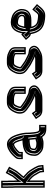

<svg xmlns="http://www.w3.org/2000/svg" viewBox="1218 -1972 813 3290"><g transform="rotate(-90 1625.0 -327.5)"><path d="M52 -580V-514C51 -500.4 54 -484.2 54 -470V32H177V-228C186 -221.6 191.9 -216.1 199 -209C209.4 -197.3 218.6 -191.9 230 -179C249.6 -159.4 262.9 -137.2 276 -111C289.1 -88.1 303.4 -67.8 314 -43L321 21L443 8L437 -53C434.7 -69.3 432.3 -82.2 425 -96C410.9 -131.4 390.6 -162.1 371 -194C355.4 -219.3 338 -246 317 -267C305.5 -277.5 297.6 -283.4 288 -293C275.2 -307.4 262.6 -317.9 246 -331C261 -353.5 274.5 -367.5 292 -387C302.7 -398.6 306.2 -407.2 315 -416C339.6 -440.6 360.7 -481.3 378 -513L414 -578L306 -637L270 -573C266.7 -565.7 263.7 -560.3 261 -557C252.7 -542.4 238.7 -510.3 225 -500C215.2 -489 210.7 -479.7 199 -468C189.1 -456.1 184.5 -451 177 -441V-470C177 -480 176.3 -490 175 -500V-583C175 -589.7 174.3 -596 173 -602V-714H50V-609C50 -599.4 52 -588.7 52 -580ZM150 -583V-498.3C151.2 -489.1 152 -479.4 152 -470V-366L197 -426C203.5 -434.7 208.9 -440.8 217.5 -451.2C230.7 -464.7 236.4 -474.8 242.3 -481.8C264.7 -501.6 274.9 -530.4 281.9 -543.2C286.1 -548.9 289.8 -556.3 292.3 -561.7L315.7 -603.2L379.9 -568.1L356.1 -525C338.6 -492.9 317.7 -454 297.3 -433.7C284.5 -420.8 281.7 -412.7 273.5 -403.8C256.1 -384.5 241.5 -369.4 225.2 -344.9L212.4 -325.6L230.6 -311.3C247 -298.5 257.9 -289.2 269.3 -276.4C279.5 -264.9 290 -257.8 299.7 -248.9C318.4 -230 334.5 -205.7 349.7 -180.9C369.6 -148.5 388.9 -119.1 401.8 -86.7C406.4 -75.2 409.8 -66.6 412.2 -50L415.7 -14.2L343.1 -6.5L338.4 -49.4C326.3 -77.9 310.2 -101.6 298 -122.8C284.4 -150 269.2 -174.9 248.2 -196.1C233.7 -212.2 225.5 -216.8 217.7 -225.6C210.4 -233.8 202.2 -240.7 191.5 -248.3L152 -276.6V7H79V-470C79 -488.1 76.3 -503.5 77 -513.1V-580C77 -592.2 75 -602.7 75 -609V-689H148V-599.3C149.1 -594.3 150 -589.2 150 -583ZM135 -499V-583C135 -589.3 134.2 -595 133 -600.3V-689H90V-609C90 -601.5 92 -590.9 92 -580V-513.4C91.2 -501.7 94 -486.5 94 -470V7H137V-294.5L207.1 -244.5C217.9 -236.8 225.5 -229.6 232.9 -222.3C241.8 -213.4 249.7 -208.1 264.5 -191.7C285.8 -170.2 300.4 -145.9 313.9 -118.9C326.2 -97.5 341.9 -74.6 353.6 -47.1L357.9 -8.3L400.9 -12.9L397.1 -51.1C394.8 -67.1 392.4 -78 386.6 -89C373.1 -122.7 353.8 -152.4 333.7 -185C318.4 -209.8 301.6 -235.1 283.5 -253.3C274.1 -261.9 265 -268.9 254.1 -279.8C241.4 -292.5 231.7 -302.1 214.7 -315.4L200 -327L209.1 -340.6C225.2 -364.8 239.9 -380.1 257.2 -399.4C265.5 -408.4 268.1 -416.3 281.1 -429.2C301.2 -449.4 322.8 -489.2 340.2 -521.1L367.4 -570.3L324.1 -593.9L308.1 -565.4C305.5 -559.7 302.3 -553.3 298 -547.4C291 -534.7 281.1 -506 258.6 -486.3C252.2 -478.7 247.8 -470.1 233.8 -455.6C224.2 -444.1 220 -439.5 213.2 -430.4L137 -328.8V-470C137 -479.6 136.3 -489.4 135 -499Z M666 -344V-399C687.8 -428.1 717.4 -451.8 747 -473L761 -481C766.3 -483.7 771.3 -486 776 -488C779.1 -489.6 790.6 -491.2 793 -492H801C806.5 -486.5 811.8 -483.4 816 -477C822 -466.1 829.5 -455.4 834 -442C846.6 -414.2 855 -384.8 862 -352C862 -350.7 862.3 -349.7 863 -349H840C814 -349 794.2 -344.2 770 -341L745 -336C717.6 -329.7 690.1 -317.9 668 -305C621 -275.9 598 -213.8 598 -139C598 -113 606.9 -89.5 619 -73C647.5 -32.3 699.6 9 768 9C776.7 10.3 789 11 805 11C846.4 12.6 867.4 6.9 897 -3L922 -10C931.8 5.7 945.2 21.1 958 31C982.1 47.6 1018.4 59 1058 59H1130V-64H1058C1051.5 -64 1039 -66.8 1032 -68C1026.3 -73.7 1020.4 -85.4 1016 -92C1010.2 -109.5 1007.4 -131.9 1005 -151L1003 -168C1002.3 -172 1001.7 -180 1001 -192C998.6 -217.5 997 -220 997 -244C997 -285.9 995 -317.8 988 -353C976 -413.1 959.3 -468.4 935 -517L921 -541C914.3 -552.3 906 -562.3 896 -571L883 -584C865.5 -600.4 836.7 -615 806 -615H787C779 -614.3 769 -612.7 757 -610C733.3 -605.5 722.8 -598.9 705 -590C655.3 -565.1 615.4 -528.6 580.5 -488.5C561.1 -466.3 543 -447 543 -413V-344ZM874 -226C876 -207.8 879.2 -169.4 881 -151L884 -134C884 -132 884.3 -129.7 885 -127L854 -119C847.4 -116.2 835.7 -112 827 -112C823.7 -111.3 817.3 -111 808 -111C796.7 -111.7 789.3 -112.3 786 -113C783.3 -113 777.7 -113.7 769 -115L759 -117C741.9 -120.4 730.2 -129.8 721 -142V-151C721.7 -154.3 722.3 -158.3 723 -163C723 -174.7 725.3 -180.3 730 -191L735 -201C741.2 -205.7 752.8 -209.9 760 -212L772 -216C791.8 -218.8 817.9 -226 840 -226ZM768 -16C710.2 -16 664.9 -51.1 639.3 -87.6C630 -100.3 623 -118.5 623 -139C623 -209.9 645.5 -261.3 680.9 -283.6C701 -295.2 726.7 -306 750.3 -311.6L774.1 -316.3C800.1 -319.9 817.3 -324 840 -324H923.4L885.4 -361.9C878.2 -394.8 869.9 -423 857.3 -451.2C851.4 -468.1 842.9 -480.1 837.9 -489.1C831.5 -500.5 821 -507.4 818.7 -509.7L811.4 -517H788.9C776.5 -512.9 759.6 -508.3 749.2 -503L733.5 -494.1C700.2 -470.3 667.4 -442.6 641 -407.3V-369L568 -369V-413C568 -436.7 579 -448.7 599.4 -472.1C633.1 -510.8 670.5 -544.8 716.2 -567.6C735.6 -577.3 740.9 -581.5 762.1 -585.5C773.6 -588.1 782.4 -589.4 788.1 -590H806C828.9 -590 852.7 -577.9 865.6 -566L879 -552.7C887.1 -545.6 894 -537.5 899.4 -528.4L913 -505.1C935.8 -459.2 951.8 -406.4 963.5 -348.1C970.1 -315 972 -285.2 972 -244C972 -218.9 973.9 -212.7 976.1 -190.1C976.8 -176.5 977.4 -169.8 978.2 -164.5L980.2 -148C985.1 -108.9 988.7 -76 1014.3 -50.3L1020 -44.7C1031.5 -42.7 1041.2 -39 1058 -39H1105V34H1058C1023.4 34 991.9 23.6 972.7 10.8C963.2 3.3 951.4 -10.1 943.2 -23.2L933.3 -39.1L889.7 -26.9C860.2 -17.1 845.5 -12.5 805.5 -14C786.2 -14 778.2 -16 768 -16ZM896.4 -251H840C811.7 -251 784.9 -243.1 766.2 -240.4L752.6 -235.9C740.8 -232.4 727.1 -226.3 715.3 -217.5L707.4 -201.7C702.8 -191.4 698.4 -179.2 698 -164.9C697.2 -159.2 696.8 -157.6 696 -153.5V-133.7C709.8 -115.3 725.9 -98.1 754.1 -92.5L764.6 -90.4C782.9 -87.6 787.6 -87.2 807.3 -86H808C816.9 -86 823.6 -86.3 829.4 -87C844.9 -88 853.8 -91.9 862 -95.2L915.3 -109L909.3 -133.1C909.1 -133.8 909 -134.3 909 -134.3V-136.2L905.8 -154.4C903.8 -174.3 900.9 -209.9 898.8 -228.8ZM805 -14H806.2C840.9 -12.6 850.4 -15.8 879.4 -25.5L944 -43.5L959.3 -19.1C967.6 -5.7 979.6 7.7 988.4 14.7C1005 25.8 1031 34 1058 34H1090V-39H1058C1037.6 -39 1026.2 -43.1 1021.7 -43.8L1006.4 -46.4L998.1 -54.7C986 -66.9 982.3 -77.6 977.6 -84.6C970.8 -104.9 967.6 -129 965.1 -149.1L963.1 -165.8C962.4 -170.6 961.8 -177.8 961 -190.8C958.8 -214.4 957 -219.3 957 -244C957 -285.5 955.1 -316 948.3 -349.9C936.5 -408.9 920.7 -461.6 897.1 -509L883.4 -532.4C877.7 -542.2 870.7 -550.2 862.8 -557L849.4 -570.4C836.3 -582.5 816.3 -590 806 -590H790.1C764.1 -586.9 754.7 -582.8 730 -570.5C687 -549 649.4 -515.3 615.6 -476.5C595.7 -453.6 583 -440.9 583 -413V-369L626 -369V-404.6C652 -439.2 685.1 -466.8 718.4 -490.5L735 -500C742.6 -503.8 743.8 -504.5 754.6 -509.1C767.8 -514.3 774.3 -514.1 783 -517H823.2L834.9 -505.2C837.3 -502.9 845.7 -497.5 852.9 -486.6C859.5 -476.7 866.6 -465.8 872.9 -448C885.5 -419.9 893.8 -391.2 901 -358.1L935.2 -324H840C822.4 -324 808.1 -320.7 780.4 -316.8L758.1 -312.4C737.8 -307.5 713.4 -297.2 695.7 -287C663.4 -266.5 638 -211.6 638 -139C638 -116.4 645.9 -96.4 655.5 -83.2C682.7 -44.3 727 -16 768 -16H772.9C781.1 -14.7 786.4 -14 805 -14ZM911.3 -251 913.9 -227.7C916 -209.1 919 -172.4 920.9 -153.1L924 -135.4V-134C924 -133.7 924.1 -132.6 924.5 -130.9L929.4 -111.4L872.8 -96.8C865.1 -93.8 856.2 -89.1 832.7 -87.1C825.3 -86.3 816.9 -86 808 -86H806.1C786.5 -87.2 776.4 -88.1 758.1 -90.9L746.8 -93.2C709.7 -100.6 694.3 -118.8 681 -136.4V-152.6C681.8 -156.3 682.2 -158.8 683 -164.2C683.2 -177.2 686.7 -187 691.6 -198.1L699.2 -213.2C713 -223.6 727.4 -229.9 742.3 -234.4L757.9 -239.6C776 -242.2 801.7 -251 840 -251Z M1671 -250C1645.9 -258.4 1618.7 -274.1 1597 -285C1579.6 -294.5 1557.1 -303.3 1541 -314L1527 -324C1504.7 -341.3 1470.3 -359.7 1451 -379H1449C1446 -380.5 1444.2 -383.4 1443 -387V-393C1447.7 -411.7 1450.8 -428.6 1459 -443C1465.6 -458.4 1481.1 -493 1503 -493C1507 -493.7 1510.3 -494 1513 -494H1586C1593.2 -492.8 1604.2 -491.4 1611 -490C1618.5 -490 1631 -484.5 1639 -481L1655 -473L1661 -469V-293H1784V-472C1784 -541.4 1740.3 -571.9 1690 -592C1669 -603.2 1643 -611.3 1616 -614L1596 -616C1589.3 -616.7 1582.7 -617 1576 -617H1513C1489.1 -617 1469.1 -613.5 1451 -605C1393.8 -583.6 1363.1 -531.3 1339 -477C1314.8 -424.6 1314.2 -352 1347 -311C1374.6 -274.1 1416.6 -252.8 1455 -224C1479.4 -205 1510.1 -193 1538 -177C1562.7 -163.3 1592.8 -148.3 1623 -137C1620.3 -136.3 1618 -135.7 1616 -135L1600 -133C1594.7 -132.3 1589.7 -132 1585 -132C1579 -131.3 1573 -131 1567 -131H1374C1372.7 -131 1371.3 -131.3 1370 -132H1369L1330 -189L1229 -119C1242.2 -99.2 1257 -81 1269 -60C1288.5 -31.5 1327 -8 1374 -8H1567C1574.3 -8 1582 -8.3 1590 -9C1639 -9 1681.9 -22.7 1714 -42L1732 -52C1751.1 -62.6 1765.9 -70.9 1781 -88C1810.7 -120.2 1817.1 -162.5 1790 -201C1769.3 -229.8 1743.5 -239.8 1702 -244C1692.1 -244 1677.9 -250 1671 -250ZM1567 -33H1374C1335.5 -33 1304.8 -52.7 1290.2 -73.3C1281.8 -87.9 1272.1 -101.4 1263.9 -112.8L1323.6 -154.1L1355.8 -107H1365.9C1368.5 -106.3 1371.2 -106 1374 -106H1567C1573.4 -106 1580.3 -106.4 1586.4 -107C1593.7 -107.1 1597.1 -107.4 1603.1 -108.2L1621.6 -110.5C1624.2 -111.4 1625.6 -111.9 1629.1 -112.7L1706.9 -132.2L1631.8 -160.4C1603.3 -171.1 1573.9 -185.6 1550.3 -198.8C1520.4 -215.9 1491 -227.7 1470.2 -243.9C1428.6 -275 1390.5 -294.7 1366.8 -326.3C1342.1 -357.2 1340.3 -420.1 1361.8 -466.7C1385.6 -520.3 1413 -564.1 1459.8 -581.6C1475.3 -587.4 1489.7 -592 1513 -592H1576C1581.8 -592 1587.7 -591.7 1593.5 -591.1L1613.5 -589.1C1637.8 -586.7 1661.2 -579 1679.4 -569.3C1727.2 -550.2 1759 -528.2 1759 -472V-318H1686V-482.4L1667.6 -494.7L1649.7 -503.6C1641.5 -507.2 1628.4 -513.6 1613.8 -514.9C1604.9 -516.6 1595.1 -517.8 1588.1 -519H1513C1509.1 -519 1503.9 -518.4 1501 -518C1455.1 -514.1 1441.1 -464.7 1436.6 -454.1C1424.7 -432.1 1422.8 -415.3 1418 -396.1V-382.9C1421.3 -373.2 1425.2 -363 1439.1 -356C1459.4 -338.7 1492.3 -319.3 1512.1 -304L1526.8 -293.4C1547.3 -279.8 1568.9 -271.8 1585.4 -262.8C1608.1 -251.5 1636.8 -235.1 1666.9 -225H1670.3C1673.6 -224.4 1688.2 -219.5 1700.5 -219C1738.6 -215.1 1754.3 -207.8 1769.6 -186.5C1789.5 -158.3 1785.8 -130.1 1762.4 -104.7C1749.8 -90.4 1739.3 -84.7 1719.9 -73.9L1701.5 -63.7C1672.5 -46.2 1634.5 -34 1590 -34H1589C1581.4 -33.4 1573.8 -33 1567 -33ZM1587.3 -34H1590C1626.9 -34 1659.4 -43.9 1686.9 -60.4L1705.4 -70.7C1725 -81.5 1733.5 -85.9 1746.2 -100.3C1770 -126.1 1775.1 -160.1 1753.5 -190.8C1737.8 -212.6 1727.7 -215.8 1698.2 -219C1681.2 -220.2 1673 -223.1 1665.9 -225H1661C1626.2 -236.6 1594.8 -254.1 1571.3 -265.8C1555.8 -274.3 1533.8 -282.2 1511.3 -297.2L1496.3 -307.9C1477.5 -322.6 1444.8 -342.2 1424.5 -359C1408 -368.9 1405.5 -376.9 1403 -384.4V-394.9C1407.7 -413.8 1410.1 -431 1420.8 -450.4C1423.9 -457.7 1430 -511.6 1496.6 -517.8C1501.2 -518.4 1506.7 -519 1513 -519H1591.2C1600 -517.5 1605.9 -516.9 1618.7 -514.7C1642.9 -511.9 1654.5 -504.8 1663.1 -501L1682.2 -491.4L1701 -478.9V-318H1744V-472C1744 -533.6 1710.3 -554.2 1668.4 -570.9C1650 -578.3 1631.1 -587.2 1609.7 -589.3L1589.7 -591.3C1585.1 -591.8 1580.5 -592 1576 -592H1513C1494.3 -592 1484.6 -589.5 1473.4 -584.2C1433 -569.1 1402.3 -526.1 1377.5 -470.2C1355.4 -422.2 1357.1 -354.3 1383 -321.9C1407 -289.9 1443.3 -271.8 1486 -239.8C1505.5 -224.6 1533.6 -213.4 1564.8 -195.6C1587.8 -182.8 1616.7 -168.5 1643.6 -158.4L1712.7 -132.5L1637.9 -113.8C1634.3 -112.9 1632.8 -112.3 1629.6 -111.2L1607.8 -108.5C1601.3 -107.7 1597 -107.3 1588.7 -107C1582.6 -106.5 1574.1 -106 1567 -106H1374C1373 -106 1362.9 -106.8 1361.5 -107H1342.6L1317.8 -143.2L1275.9 -114.2C1285.9 -100.2 1296 -87 1306.2 -69.2C1322.3 -46.4 1349.9 -33 1374 -33H1567C1573 -33 1580.6 -33.4 1587.3 -34Z M2349 -250C2323.9 -258.4 2296.7 -274.1 2275 -285C2257.6 -294.5 2235.1 -303.3 2219 -314L2205 -324C2182.7 -341.3 2148.3 -359.7 2129 -379H2127C2124 -380.5 2122.2 -383.4 2121 -387V-393C2125.7 -411.7 2128.8 -428.6 2137 -443C2143.6 -458.4 2159.1 -493 2181 -493C2185 -493.7 2188.3 -494 2191 -494H2264C2271.2 -492.8 2282.2 -491.4 2289 -490C2296.5 -490 2309 -484.5 2317 -481L2333 -473L2339 -469V-293H2462V-472C2462 -541.4 2418.3 -571.9 2368 -592C2347 -603.2 2321 -611.3 2294 -614L2274 -616C2267.3 -616.7 2260.7 -617 2254 -617H2191C2167.1 -617 2147.1 -613.5 2129 -605C2071.8 -583.6 2041.1 -531.3 2017 -477C1992.8 -424.6 1992.2 -352 2025 -311C2052.6 -274.1 2094.6 -252.8 2133 -224C2157.4 -205 2188.1 -193 2216 -177C2240.7 -163.3 2270.8 -148.3 2301 -137C2298.3 -136.3 2296 -135.7 2294 -135L2278 -133C2272.7 -132.3 2267.7 -132 2263 -132C2257 -131.3 2251 -131 2245 -131H2052C2050.7 -131 2049.3 -131.3 2048 -132H2047L2008 -189L1907 -119C1920.2 -99.2 1935 -81 1947 -60C1966.5 -31.5 2005 -8 2052 -8H2245C2252.3 -8 2260 -8.3 2268 -9C2317 -9 2359.9 -22.7 2392 -42L2410 -52C2429.1 -62.6 2443.9 -70.9 2459 -88C2488.7 -120.2 2495.1 -162.5 2468 -201C2447.3 -229.8 2421.5 -239.8 2380 -244C2370.1 -244 2355.9 -250 2349 -250ZM2245 -33H2052C2013.5 -33 1982.8 -52.7 1968.2 -73.3C1959.8 -87.9 1950.1 -101.4 1941.9 -112.8L2001.6 -154.1L2033.8 -107H2043.9C2046.5 -106.3 2049.2 -106 2052 -106H2245C2251.4 -106 2258.3 -106.4 2264.4 -107C2271.7 -107.1 2275.1 -107.4 2281.1 -108.2L2299.6 -110.5C2302.2 -111.4 2303.6 -111.9 2307.1 -112.7L2384.9 -132.2L2309.8 -160.4C2281.3 -171.1 2251.9 -185.6 2228.3 -198.8C2198.4 -215.9 2169 -227.7 2148.2 -243.9C2106.6 -275 2068.5 -294.7 2044.8 -326.3C2020.1 -357.2 2018.3 -420.1 2039.8 -466.7C2063.6 -520.3 2091 -564.1 2137.8 -581.6C2153.3 -587.4 2167.7 -592 2191 -592H2254C2259.8 -592 2265.7 -591.7 2271.5 -591.1L2291.5 -589.1C2315.8 -586.7 2339.2 -579 2357.4 -569.3C2405.2 -550.2 2437 -528.2 2437 -472V-318H2364V-482.4L2345.6 -494.7L2327.7 -503.6C2319.5 -507.2 2306.4 -513.6 2291.8 -514.9C2282.9 -516.6 2273.1 -517.8 2266.1 -519H2191C2187.1 -519 2181.9 -518.4 2179 -518C2133.1 -514.1 2119.1 -464.7 2114.6 -454.1C2102.7 -432.1 2100.8 -415.3 2096 -396.1V-382.9C2099.3 -373.2 2103.2 -363 2117.1 -356C2137.4 -338.7 2170.3 -319.3 2190.1 -304L2204.8 -293.4C2225.3 -279.8 2246.9 -271.8 2263.4 -262.8C2286.1 -251.5 2314.8 -235.1 2344.9 -225H2348.3C2351.6 -224.4 2366.2 -219.5 2378.5 -219C2416.6 -215.1 2432.3 -207.8 2447.6 -186.5C2467.5 -158.3 2463.8 -130.1 2440.4 -104.7C2427.8 -90.4 2417.3 -84.7 2397.9 -73.9L2379.5 -63.7C2350.5 -46.2 2312.5 -34 2268 -34H2267C2259.4 -33.4 2251.8 -33 2245 -33ZM2265.3 -34H2268C2304.9 -34 2337.4 -43.9 2364.9 -60.4L2383.4 -70.7C2403 -81.5 2411.5 -85.9 2424.2 -100.3C2448 -126.1 2453.1 -160.1 2431.5 -190.8C2415.8 -212.6 2405.7 -215.8 2376.2 -219C2359.2 -220.2 2351 -223.1 2343.9 -225H2339C2304.2 -236.6 2272.8 -254.1 2249.3 -265.8C2233.8 -274.3 2211.8 -282.2 2189.3 -297.2L2174.3 -307.9C2155.5 -322.6 2122.8 -342.2 2102.5 -359C2086 -368.9 2083.5 -376.9 2081 -384.4V-394.9C2085.7 -413.8 2088.1 -431 2098.8 -450.4C2101.9 -457.7 2108 -511.6 2174.6 -517.8C2179.2 -518.4 2184.7 -519 2191 -519H2269.2C2278 -517.5 2283.9 -516.9 2296.7 -514.7C2320.9 -511.9 2332.5 -504.8 2341.1 -501L2360.2 -491.4L2379 -478.9V-318H2422V-472C2422 -533.6 2388.3 -554.2 2346.4 -570.9C2328 -578.3 2309.1 -587.2 2287.7 -589.3L2267.7 -591.3C2263.1 -591.8 2258.5 -592 2254 -592H2191C2172.3 -592 2162.6 -589.5 2151.4 -584.2C2111 -569.1 2080.3 -526.1 2055.5 -470.2C2033.4 -422.2 2035.1 -354.3 2061 -321.9C2085 -289.9 2121.3 -271.8 2164 -239.8C2183.5 -224.6 2211.6 -213.4 2242.8 -195.6C2265.8 -182.8 2294.7 -168.5 2321.6 -158.4L2390.7 -132.5L2315.9 -113.8C2312.3 -112.9 2310.8 -112.3 2307.6 -111.2L2285.8 -108.5C2279.3 -107.7 2275 -107.3 2266.7 -107C2260.6 -106.5 2252.1 -106 2245 -106H2052C2051 -106 2040.9 -106.8 2039.5 -107H2020.6L1995.8 -143.2L1953.9 -114.2C1963.9 -100.2 1974 -87 1984.2 -69.2C2000.3 -46.4 2027.9 -33 2052 -33H2245C2251 -33 2258.6 -33.4 2265.3 -34Z M2959 -322C2949.6 -322 2935.1 -320 2925 -320H2815C2818.3 -336.4 2821 -349.2 2827 -368C2836.2 -399.3 2847.7 -427 2887 -427C2938.3 -422.7 2979.8 -412.8 2992 -370C2992 -368.7 2992.3 -367.3 2993 -366C2993 -359.3 2992.7 -354 2992 -350C2992 -330 2975.4 -326.1 2959 -322ZM2696 -353V-350L2678 -370L2585 -290L2631 -237C2645.1 -220.2 2662.5 -210.2 2686 -205C2686 -201.7 2686.3 -198.3 2687 -195C2708.1 -75.5 2771.5 6.9 2891 28C2921.7 34.6 2951.3 40 2987 40H3011C3045.7 40 3071.9 27.8 3093 13C3108.7 1.2 3134.1 -19.1 3145 -35C3161.8 -58.5 3181.4 -79.2 3200 -101L3107 -181L3067 -134C3059.2 -124.9 3052.4 -117.1 3045 -106C3040.4 -101.4 3025.3 -89.7 3023 -88C3018.3 -84.9 3014.8 -83 3007 -83H2988C2983.3 -83 2978.7 -83.3 2974 -84C2946.2 -86.8 2920.5 -88.8 2896 -97C2847.6 -111.5 2823.6 -146.7 2811 -197H2925C3044.7 -197 3116 -248.8 3116 -369C3115.3 -385 3112.7 -398.7 3108 -410C3101.7 -433.2 3089.7 -455.4 3075 -472C3035.8 -520.2 2972.3 -546.1 2890 -550C2761.4 -550 2720.1 -459.1 2696 -353ZM2888 -452H2887C2830.4 -452 2812.1 -405.9 2803.1 -375.3C2797 -356.1 2793.8 -341.2 2790.5 -324.9L2784.5 -295H2925C2937.8 -295 2952.5 -297 2959 -297H2962.1C2974.1 -300 2994.3 -301.5 3008.5 -321.7C3014 -329.4 3016.4 -338.5 3017 -348.2C3017.8 -353.7 3018 -359.4 3018 -366V-371.9C3002.2 -434.8 2941 -448.7 2888 -452ZM2889.4 -525C2968 -521.1 3022.1 -497.4 3055.9 -455.8C3068.6 -441.5 3078.5 -423.1 3083.9 -403.4C3086.5 -393.8 3090.3 -383.3 3091 -368.5C3090.6 -263.1 3035.7 -222 2925 -222H2779L2786.7 -190.9C2800.5 -135.8 2830.4 -91 2888.5 -73.2C2918 -63.5 2944.3 -61.8 2971 -59.2C2978.1 -58.2 2982.1 -58 2988 -58H3007C3019.3 -58 3031 -63.3 3036.9 -67.2C3041.4 -70.3 3056.3 -81.9 3064.4 -90.1C3071.5 -100.6 3077.4 -107.7 3086 -117.8L3109.7 -145.7L3164.6 -98.4C3149.9 -81.6 3137.8 -67.9 3124.5 -49.4C3117.2 -38.7 3092.6 -18 3078.3 -7.3C3059.5 5.8 3039.4 15 3011 15H2987C2953.6 15 2927.1 10.2 2895.8 3.5C2784.9 -16.1 2731 -89.8 2711.6 -199.6C2711.1 -202 2711 -203.2 2711 -205V-225.1L2691.4 -229.4C2672.1 -233.7 2660.7 -240.5 2650 -253.2L2620.3 -287.4L2675.8 -335.1L2721 -284.9V-350C2743 -445.8 2776.6 -524.5 2889.4 -525ZM3033 -369.8V-366C3033 -359.5 3032.7 -353.6 3032 -348.8C3031.4 -336.1 3026.2 -324.3 3013.9 -315.1C2995.7 -301.5 2980.5 -300.4 2966.7 -297H2959C2957 -297 2942.1 -295 2925 -295H2769.7L2775.3 -323.1C2778.6 -339.4 2781.6 -353.6 2787.7 -372.7C2795.1 -397.9 2807.7 -452 2887 -452H2889.7C2950.1 -447.5 3018.2 -429.8 3033 -369.8ZM3076 -368.7C3075.3 -383.3 3072.6 -395.6 3068.8 -404.8C3063 -426.1 3052.6 -445.6 3039.6 -460.3C3005.9 -501.8 2957.4 -521.4 2888.5 -525C2832.6 -524.4 2798.4 -501.3 2768.8 -449.8C2755.2 -424.4 2744 -386.2 2736 -351.2V-254.6L2673.7 -323.8L2632.2 -288.1L2666.3 -248.8C2677.2 -235.8 2686.2 -231.5 2699.4 -228.6L2726 -222.6V-205C2726 -202.6 2726.2 -200.7 2726.7 -197.9C2733.5 -159.4 2741.3 -130.7 2757 -102.9C2786.5 -43.9 2839.5 -7.1 2901.9 3.9C2932.5 9.3 2957 15 2987 15H3011C3029.1 15 3044.8 9.1 3062.7 -3.3C3076.4 -13.7 3100.8 -34.1 3108.4 -45C3122.7 -65.2 3137.7 -81.8 3152.8 -99.1L3112.3 -133.9L3102.3 -122.2C3094.3 -112.9 3088.5 -106.3 3081.9 -96.4C3076 -87.5 3057.5 -74.8 3053.7 -72C3047.2 -67.1 3029.3 -58 3007 -58H2988C2980.7 -58 2973.9 -58.5 2966.5 -59.4C2940.5 -62 2910.6 -64 2877.9 -74.7C2811 -95.2 2784.5 -141.2 2771.5 -193.1L2764.3 -222H2925C2976.4 -222 3010.2 -232.2 3034.8 -254.2C3059.2 -275.9 3075.9 -312.1 3076 -368.7Z"/></g></svg>

Font: Tape
Style: Regular
Weight: 500
Foundry: Cannot Into Space Fonts
Version: Version 0.97